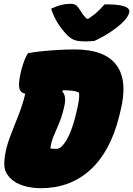

<svg xmlns="http://www.w3.org/2000/svg" viewBox="-20 -980 701 1010"><path d="M606 -365Q560 -182 454.5 -86Q349 10 194 10Q146 10 103.5 -3Q61 -16 35 -42Q15 -62 7.5 -84Q0 -106 4 -145Q10 -199 30.5 -254Q51 -309 74.5 -367Q98 -425 113 -487Q84 -493 80.5 -522Q77 -551 93 -615Q101 -644 109.5 -665Q118 -686 127 -700Q150 -705 191 -709.5Q232 -714 280.5 -717Q329 -720 373 -720Q532 -720 593 -637Q654 -554 613 -393ZM245 -199Q251 -198 259.5 -197.5Q268 -197 277 -197Q302 -197 329 -241.5Q356 -286 377 -369L380 -381Q390 -422 394 -448Q398 -474 396 -493Q381 -500 362 -502.5Q343 -505 318 -505Q314 -505 311 -505L307 -500Q321 -484 322.5 -462.5Q324 -441 314 -403Q303 -359 288 -325Q273 -291 261 -261.5Q249 -232 245 -199ZM477 -765Q467 -764 452.5 -763Q438 -762 430 -762Q399 -762 377.5 -767.5Q356 -773 332 -797Q306 -824 284.5 -857.5Q263 -891 249 -934Q278 -948 301.5 -954Q325 -960 350 -960Q370 -960 380.5 -952Q391 -944 401 -927Q408 -915 416 -904Q424 -893 437 -881H444Q476 -902 496.5 -922Q517 -942 530 -957H536Q590 -957 617.5 -951Q645 -945 654 -935.5Q663 -926 660 -915Q658 -905 650 -892Q642 -879 625 -862Q596 -834 555.5 -808Q515 -782 477 -765Z"/></svg>

Font: Recursive Mn Csl St XBk
Style: Italic
Weight: 1000
Italic angle: -15°
Monospace: yes
Version: Version 1.079;hotconv 1.0.112;makeotfexe 2.5.65598; ttfautoh